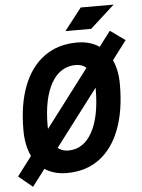

<svg xmlns="http://www.w3.org/2000/svg" viewBox="-83 -942 782 1060"><g transform="rotate(-5 307.5 -412.5)"><path d="M56.6 69.3 -21 5.4 60.1 -101.6Q30.8 -161.6 30.8 -247.1Q30.8 -390.6 70.8 -492.7Q110.8 -594.7 186.3 -648.9Q261.7 -703.1 367.2 -703.1Q439.5 -703.1 490.7 -668.5L553.7 -752L636.2 -692.9L557.1 -588.4Q583.5 -531.2 583.5 -451.7Q583.5 -306.6 543.9 -203.4Q504.4 -100.1 429.9 -45.2Q355.5 9.8 250.5 9.8Q178.7 9.8 127.4 -23.9ZM166.5 -241.7 407.7 -559.6Q384.3 -580.1 350.1 -580.1Q263.2 -580.1 214.6 -495.4Q166 -410.6 166 -259.3Q166 -250.5 166.5 -241.7ZM268.1 -113.3Q353 -113.3 400.6 -199.5Q448.2 -285.6 448.2 -439.5Q448.2 -442.4 448.2 -445.8L210.4 -132.8Q234.4 -113.3 268.1 -113.3ZM309.6 -771.5 404.8 -894H587.4L452.1 -771.5Z"/></g></svg>

Font: Cascadia Code PL
Style: Bold Italic
Weight: 700
Italic angle: -10°
Monospace: yes
Designer: Aaron Bell
Foundry: Saja Typeworks
Version: Version 2404.023; ttfautohint (v1.8.4)